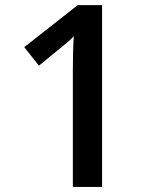

<svg xmlns="http://www.w3.org/2000/svg" viewBox="-20 -734 611 754"><path d="M380.9 0H266.1V-460.9Q266.1 -543.5 270 -591.8Q258.8 -580.1 242.4 -565.9Q226.1 -551.8 132.8 -476.1L75.2 -548.8L285.2 -713.9H380.9Z"/></svg>

Font: f1_57812          
Style: Regular
Weight: 600
Foundry: Ascender Corporation
Version: Version 1.10